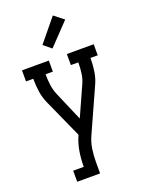

<svg xmlns="http://www.w3.org/2000/svg" viewBox="-178 -846 856 1142"><g transform="rotate(-20 250.0 -274.5)"><path d="M105 215V145H172V141Q172 94 180 46.5Q188 -1 208 -45L98 -289Q81 -326 75 -366Q69 -406 69 -447V-450H23V-520H193V-450H147V-447Q147 -413 151.5 -380.5Q156 -348 169 -317L248 -133L331 -318Q345 -348 349.5 -381Q354 -414 354 -447V-450H307V-520H477V-450H431V-447Q431 -406 425 -366Q419 -326 402 -289L279 -16Q262 21 256 61Q250 101 250 141V215ZM238 -580 189 -620 307 -764 368 -716Z"/></g></svg>

Font: Iosevka Curly Slab
Style: Regular
Weight: 400
Monospace: yes
Designer: Belleve Invis
Foundry: Belleve Invis
Version: Version 22.1.2; ttfautohint (v1.8.4)